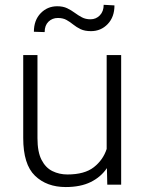

<svg xmlns="http://www.w3.org/2000/svg" viewBox="-20 -753 589 783"><path d="M417.5 0 416 -67.4Q391.6 -31.2 350.1 -10.7Q308.6 9.8 248 9.8Q170.4 9.8 122.6 -36.4Q74.7 -82.5 74.7 -190.4V-528.3H132.8V-189.5Q132.8 -133.3 149.4 -101.1Q166 -68.8 193.8 -55.2Q221.7 -41.5 254.9 -41.5Q324.7 -41.5 362.5 -71Q400.4 -100.6 415 -145.5V-528.3H474.1V0ZM402.8 -733.4 446.8 -731Q446.8 -683.6 419.2 -654.8Q391.6 -626 351.1 -626Q325.7 -626 308.8 -634Q292 -642.1 278.8 -652.8Q265.6 -663.6 251.2 -671.6Q236.8 -679.7 215.8 -679.7Q193.4 -679.7 177.7 -664.6Q162.1 -649.4 162.1 -622.1L118.2 -623.5Q118.2 -670.4 145.8 -699Q173.3 -727.5 213.4 -727.5Q236.8 -727.5 253.7 -719.5Q270.5 -711.4 284.7 -700.9Q298.8 -690.4 314 -682.4Q329.1 -674.3 349.1 -674.3Q371.6 -674.3 387.2 -690.4Q402.8 -706.5 402.8 -733.4Z"/></svg>

Font: Vazirmatn RD UI ExtraLight
Style: Regular
Weight: 200
Designer: Saber Rastikerdar
Foundry: Saber Rastikerdar
Version: Version 33.003